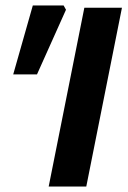

<svg xmlns="http://www.w3.org/2000/svg" viewBox="-20 -680 465 700"><path d="M157.5 0 287.5 -651.8H424.6L294.6 0ZM28.2 -408.8 99.6 -660H212L220.6 -644.5L114.9 -408.8Z"/></svg>

Font: Source Sans 3 VF
Style: Italic
Weight: 200
Italic angle: -11°
Designer: Paul D. Hunt
Foundry: Adobe Systems Incorporated
Version: Version 3.042;hotconv 1.0.118;makeotfexe 2.5.65603